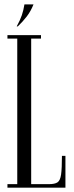

<svg xmlns="http://www.w3.org/2000/svg" viewBox="-20 -860 338 880"><path d="M59.1 -699H122.9V-16H272.6V0H59.1ZM14.1 -683V-699H59.1V-683ZM14.1 0V-16H59.1V0ZM204.4 0V-16Q231.1 -16 243.6 -24.3Q256.1 -32.6 260 -60.2Q263.9 -87.8 263.9 -145.5H279.9V0ZM122.9 -683V-699H167.9V-683ZM61.6 -739H56.6Q72.2 -767.1 80.1 -790.4Q88 -813.8 92 -839.9H133.6Q121 -808.2 102.6 -784.4Q84.2 -760.5 61.6 -739Z"/></svg>

Font: Emberly Black
Style: Regular
Weight: 900
Designer: Rajesh Rajput
Foundry: Rajesh Rajput
Version: Version 1.000